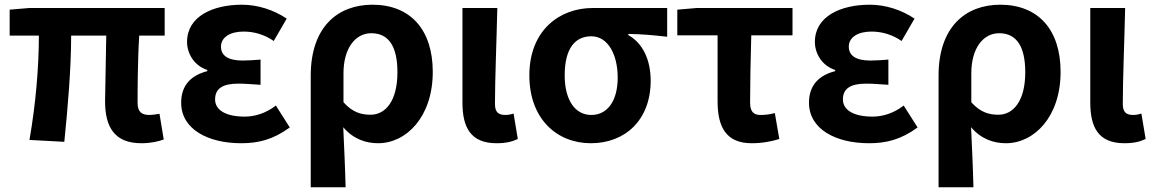

<svg xmlns="http://www.w3.org/2000/svg" viewBox="-20 -594 4898 815"><path d="M580 14C621 14 654 6 675 -2L657 -111C640 -108 625 -106 615 -106C582 -106 564 -118 564 -158C564 -191 564 -337 571 -443H679V-560H104L21 -553V-443H145C145 -312 132 -153 105 0L253 8C268 -141 282 -303 282 -443H431C430 -342 426 -204 426 -164C426 -55 466 14 580 14Z M1004 14C1076 14 1139 -1 1210 -53L1151 -146C1106 -111 1058 -99 1019 -99C938 -99 893 -127 893 -172C893 -218 925 -239 992 -239C1022 -239 1054 -236 1086 -234V-341C1060 -339 1033 -337 1010 -337C948 -337 918 -358 918 -396C918 -436 957 -460 1014 -460C1059 -460 1103 -447 1142 -420L1197 -515C1142 -552 1074 -574 1007 -574C884 -574 774 -525 774 -416C774 -369 802 -316 860 -297V-292C794 -275 749 -235 749 -158C749 -46 862 14 1004 14Z M1299 201H1447C1445 114 1441 37 1437 -54C1480 -3 1534 14 1585 14C1704 14 1817 -97 1817 -289C1817 -468 1722 -574 1561 -574C1413 -574 1299 -479 1299 -273ZM1553 -107C1515 -107 1477 -116 1438 -160V-283C1438 -390 1489 -453 1556 -453C1632 -453 1667 -394 1667 -287C1667 -165 1616 -107 1553 -107Z M2088 14C2132 14 2156 6 2178 -4L2160 -112C2148 -108 2135 -106 2126 -106C2096 -106 2081 -117 2081 -153C2081 -257 2088 -424 2091 -560H1943V-159C1943 -54 1977 14 2088 14Z M2488 14C2635 14 2742 -86 2742 -251C2742 -342 2707 -412 2647 -445V-450C2707 -449 2750 -445 2812 -438V-560H2495C2357 -560 2227 -467 2227 -274C2227 -88 2345 14 2488 14ZM2490 -106C2422 -106 2377 -168 2377 -274C2377 -391 2423 -440 2490 -440C2562 -440 2602 -360 2602 -265C2602 -165 2558 -106 2490 -106Z M3171 14C3216 14 3256 6 3288 -4L3269 -114C3245 -108 3228 -106 3208 -106C3181 -106 3164 -118 3164 -158C3164 -236 3166 -340 3169 -444H3344V-560H2937L2855 -553V-444H3026V-164C3026 -55 3062 14 3171 14Z M3669 14C3741 14 3804 -1 3875 -53L3816 -146C3771 -111 3723 -99 3684 -99C3603 -99 3558 -127 3558 -172C3558 -218 3590 -239 3657 -239C3687 -239 3719 -236 3751 -234V-341C3725 -339 3698 -337 3675 -337C3613 -337 3583 -358 3583 -396C3583 -436 3622 -460 3679 -460C3724 -460 3768 -447 3807 -420L3862 -515C3807 -552 3739 -574 3672 -574C3549 -574 3439 -525 3439 -416C3439 -369 3467 -316 3525 -297V-292C3459 -275 3414 -235 3414 -158C3414 -46 3527 14 3669 14Z M3964 201H4112C4110 114 4106 37 4102 -54C4145 -3 4199 14 4250 14C4369 14 4482 -97 4482 -289C4482 -468 4387 -574 4226 -574C4078 -574 3964 -479 3964 -273ZM4218 -107C4180 -107 4142 -116 4103 -160V-283C4103 -390 4154 -453 4221 -453C4297 -453 4332 -394 4332 -287C4332 -165 4281 -107 4218 -107Z M4753 14C4797 14 4821 6 4843 -4L4825 -112C4813 -108 4800 -106 4791 -106C4761 -106 4746 -117 4746 -153C4746 -257 4753 -424 4756 -560H4608V-159C4608 -54 4642 14 4753 14Z"/></svg>

Font: Source Han Sans CN
Style: Bold
Weight: 700
Designer: Ryoko NISHIZUKA 西塚涼子 (kana, bopomofo & ideographs); Paul D. Hunt (Latin, Greek & Cyrillic); Sandoll Communications 산돌커뮤니
Foundry: Adobe
Version: Version 2.001;hotconv 1.0.107;makeotfexe 2.5.65593